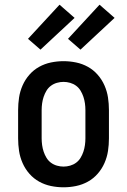

<svg xmlns="http://www.w3.org/2000/svg" viewBox="-20 -788 540 816"><path d="M250 8Q223 8 196.5 2.5Q170 -3 146.5 -16Q123 -29 105 -49.5Q87 -70 76 -95Q65 -120 61 -146.5Q57 -173 57 -200V-320Q57 -347 61 -373.5Q65 -400 76 -425Q87 -450 105 -470.5Q123 -491 146.5 -504Q170 -517 196.5 -522.5Q223 -528 250 -528Q277 -528 303.5 -522.5Q330 -517 353.5 -504Q377 -491 395 -470.5Q413 -450 424 -425Q435 -400 439 -373.5Q443 -347 443 -320V-200Q443 -173 439 -146.5Q435 -120 424 -95Q413 -70 395 -49.5Q377 -29 353.5 -16Q330 -3 303.5 2.5Q277 8 250 8ZM250 -80Q264 -80 278 -84Q292 -88 303.5 -96.5Q315 -105 322.5 -117.5Q330 -130 334.5 -143.5Q339 -157 341 -171.5Q343 -186 343 -200V-320Q343 -334 341 -348.5Q339 -363 334.5 -376.5Q330 -390 322.5 -402.5Q315 -415 303.5 -423.5Q292 -432 278 -436Q264 -440 250 -440Q236 -440 222 -436Q208 -432 196.5 -423.5Q185 -415 177.5 -402.5Q170 -390 165.5 -376.5Q161 -363 159 -348.5Q157 -334 157 -320V-200Q157 -186 159 -171.5Q161 -157 165.5 -143.5Q170 -130 177.5 -117.5Q185 -105 196.5 -96.5Q208 -88 222 -84Q236 -80 250 -80ZM322 -577 269 -623 403 -768 467 -712ZM152 -577 99 -623 233 -768 297 -712Z"/></svg>

Font: Iosevka Curly Slab Semibold
Style: Regular
Weight: 600
Monospace: yes
Designer: Belleve Invis
Foundry: Belleve Invis
Version: Version 22.1.2; ttfautohint (v1.8.4)